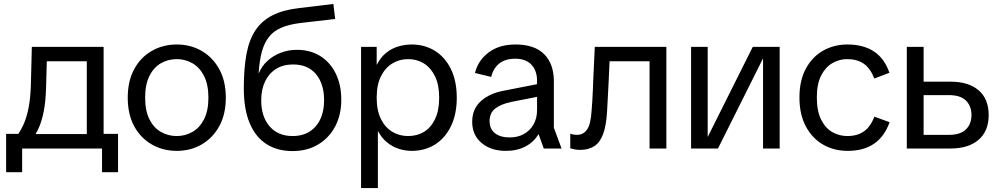

<svg xmlns="http://www.w3.org/2000/svg" viewBox="-20 -751 5050 971"><path d="M52 -47Q78 -77 96 -115Q114 -153 124 -203Q134 -253 136 -319L141 -514H504V-47H419V-441H176L218 -487L213 -308Q211 -238 201.5 -189.5Q192 -141 177.5 -107.5Q163 -74 142 -47ZM92 120H11V-74H116V0H92ZM72 0V-73H502V0ZM496 120V0H473V-74H577V120Z M874 12Q804 12 747.5 -20.5Q691 -53 658.5 -113Q626 -173 626 -257Q626 -341 658.5 -401Q691 -461 747.5 -493.5Q804 -526 874 -526Q944 -526 1000 -493.5Q1056 -461 1089 -401Q1122 -341 1122 -257Q1122 -173 1089 -113Q1056 -53 1000 -20.5Q944 12 874 12ZM874 -63Q917 -63 953.5 -84Q990 -105 1012 -148Q1034 -191 1034 -257Q1034 -323 1012 -366.5Q990 -410 953.5 -431Q917 -452 874 -452Q830 -452 793.5 -431Q757 -410 735.5 -366.5Q714 -323 714 -257Q714 -191 735.5 -148Q757 -105 793.5 -84Q830 -63 874 -63Z M1460 13Q1383 13 1328 -22Q1273 -57 1243 -127.5Q1213 -198 1213 -305Q1213 -405 1226.5 -477.5Q1240 -550 1272 -598Q1304 -646 1358 -673.5Q1412 -701 1492 -710L1666 -731L1675 -655L1502 -635Q1443 -628 1403 -611Q1363 -594 1339.5 -563.5Q1316 -533 1304 -488.5Q1292 -444 1288 -381H1289Q1304 -417 1333 -443.5Q1362 -470 1400.5 -484.5Q1439 -499 1481 -499Q1550 -499 1600.5 -467Q1651 -435 1678.5 -378Q1706 -321 1706 -246Q1706 -170 1675 -111.5Q1644 -53 1588.5 -20Q1533 13 1460 13ZM1460 -63Q1534 -63 1576.5 -112Q1619 -161 1619 -244Q1619 -327 1578 -376Q1537 -425 1462 -425Q1413 -425 1377 -403Q1341 -381 1321 -340Q1301 -299 1301 -244Q1301 -161 1343.5 -112Q1386 -63 1460 -63Z M1806 200V-514H1885V-424H1886Q1904 -460 1932 -483Q1960 -506 1994 -516Q2028 -526 2062 -526Q2127 -526 2178.5 -494.5Q2230 -463 2260 -402.5Q2290 -342 2290 -257Q2290 -172 2260 -111.5Q2230 -51 2179 -19.5Q2128 12 2062 12Q2030 12 1998 2Q1966 -8 1938.5 -30Q1911 -52 1892 -87H1891V200ZM2044 -63Q2089 -63 2124 -84Q2159 -105 2180 -148.5Q2201 -192 2201 -257Q2201 -322 2180 -365Q2159 -408 2124 -430Q2089 -452 2044 -452Q2000 -452 1964 -430Q1928 -408 1906.5 -365Q1885 -322 1885 -257Q1885 -192 1906.5 -149Q1928 -106 1964 -84.5Q2000 -63 2044 -63Z M2538 12Q2463 12 2415.5 -28Q2368 -68 2368 -135Q2368 -201 2413 -240.5Q2458 -280 2531 -293L2741 -334V-270L2568 -236Q2514 -225 2485 -202.5Q2456 -180 2456 -139Q2456 -99 2483 -77.5Q2510 -56 2558 -56Q2599 -56 2630 -73.5Q2661 -91 2678.5 -122Q2696 -153 2696 -194V-342Q2696 -394 2667.5 -424Q2639 -454 2586 -454Q2535 -454 2505 -430Q2475 -406 2464 -362L2382 -382Q2398 -446 2451.5 -486Q2505 -526 2587 -526Q2683 -526 2732 -477Q2781 -428 2781 -340V-105L2820 0H2730L2704 -72H2703Q2679 -32 2637 -10Q2595 12 2538 12Z M2913 7Q2898 7 2886 4.5Q2874 2 2864 -1V-75Q2872 -72 2880.5 -70.5Q2889 -69 2898 -69Q2930 -69 2949 -96Q2968 -123 2972 -193Q2974 -217 2975.5 -241Q2977 -265 2978 -290Q2979 -315 2980 -342L2988 -514H3350V0H3265V-490L3289 -441H3012L3065 -490L3058 -336Q3056 -295 3054 -259Q3052 -223 3050 -186Q3046 -115 3030 -72.5Q3014 -30 2985 -11.5Q2956 7 2913 7Z M3475 0V-514H3559V-60H3560L3787 -514H3923V0H3839V-454H3838L3611 0Z M4267 12Q4198 12 4143 -19.5Q4088 -51 4055.5 -111.5Q4023 -172 4023 -258Q4023 -344 4055.5 -404Q4088 -464 4143 -495Q4198 -526 4266 -526Q4346 -526 4399.5 -491Q4453 -456 4478 -383L4402 -354Q4381 -406 4348 -429Q4315 -452 4264 -452Q4225 -452 4190 -432Q4155 -412 4133 -369.5Q4111 -327 4111 -258Q4111 -189 4133 -145.5Q4155 -102 4190 -82.5Q4225 -63 4265 -63Q4315 -63 4348.5 -86Q4382 -109 4402 -161L4479 -133Q4453 -60 4400 -24Q4347 12 4267 12Z M4566 0V-514H4651V-338H4787Q4878 -338 4929 -294.5Q4980 -251 4980 -169Q4980 -88 4929 -44Q4878 0 4787 0ZM4651 -69H4779Q4837 -69 4865 -96.5Q4893 -124 4893 -169Q4893 -215 4865 -242.5Q4837 -270 4779 -270H4651Z"/></svg>

Font: TikTok Sans 24pt
Style: Regular
Weight: 400
Version: Version 4.000